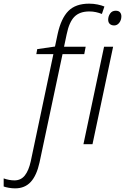

<svg xmlns="http://www.w3.org/2000/svg" viewBox="-144 -785 681 1045"><path d="M-62 240.2Q-78.1 240.2 -95.9 237.1Q-113.8 233.9 -124 230V186Q-93.8 196.8 -65.4 196.8Q-30.3 196.8 -9 170.2Q12.2 143.6 23.4 92.8L146.5 -490.2H53.7L58.6 -517.6L155.3 -531.7L169.9 -600.6Q188.5 -685.1 228 -725.1Q267.6 -765.1 341.3 -765.1Q365.2 -765.1 387.2 -760.5Q409.2 -755.9 424.3 -749.5L410.6 -709Q395 -715.3 377.9 -719Q360.8 -722.7 342.3 -722.7Q289.6 -722.7 261 -693.8Q232.4 -665 218.8 -598.1L204.6 -530.8H322.3L314.5 -490.2H196.3L71.3 98.6Q55.7 169.9 23.4 205.1Q-8.8 240.2 -62 240.2ZM477.5 -646.5Q462.9 -646.5 453.9 -654.5Q444.8 -662.6 444.8 -677.7Q444.8 -695.8 455.3 -711.2Q465.8 -726.6 485.8 -726.6Q502 -726.6 509.3 -717.8Q516.6 -709 516.6 -696.3Q516.6 -676.3 505.4 -661.4Q494.1 -646.5 477.5 -646.5ZM310.1 0 422.4 -530.8H471.7L359.4 0Z"/></svg>

Font: Open Sans Light
Style: Italic
Weight: 300
Italic angle: -12°
Designer: Monotype Design Team
Foundry: Monotype Imaging Inc.
Version: Version 3.003; ttfautohint (v1.8.4)